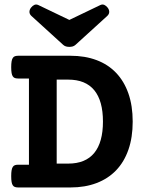

<svg xmlns="http://www.w3.org/2000/svg" viewBox="-20 -825 640 845"><path d="M107.4 -479.5H60.1Q51.8 -479.5 45.9 -481.4Q40 -483.4 36.4 -488.8Q32.7 -494.1 31 -503.9Q29.3 -513.7 29.3 -529.3Q29.3 -544.9 31 -554.7Q32.7 -564.5 36.4 -570.1Q40 -575.7 45.9 -577.6Q51.8 -579.6 60.1 -579.6H290Q354 -579.6 404.8 -560.5Q455.6 -541.5 491 -504.4Q526.4 -467.3 545.2 -413.3Q564 -359.4 564 -290Q564 -220.2 545.2 -166.3Q526.4 -112.3 491 -75.4Q455.6 -38.6 404.8 -19.3Q354 0 290 0H60.1Q51.8 0 45.9 -2Q40 -3.9 36.4 -9.3Q32.7 -14.6 31 -24.4Q29.3 -34.2 29.3 -49.8Q29.3 -65.4 31 -75.2Q32.7 -85 36.4 -90.6Q40 -96.2 45.9 -98.1Q51.8 -100.1 60.1 -100.1H107.4ZM280.3 -105Q356.4 -105 394.8 -151.9Q433.1 -198.7 433.1 -290Q433.1 -381.3 394.8 -428Q356.4 -474.6 280.3 -474.6H229.5V-105ZM421.4 -802.7Q430.7 -807.1 439 -803.5Q447.3 -799.8 454.1 -791Q460.9 -781.7 460.7 -772.2Q460.4 -762.7 452.1 -754.9L312 -627.4Q306.6 -622.6 299.8 -620.6Q293 -618.7 285.2 -618.7Q277.3 -618.7 270.5 -620.6Q263.7 -622.6 258.3 -627.4L118.2 -754.9Q109.9 -762.7 109.6 -772.2Q109.4 -781.7 116.2 -791Q123 -799.8 131.3 -803.5Q139.6 -807.1 148.9 -802.7L285.2 -737.3Z"/></svg>

Font: Courier Prime
Style: Bold
Weight: 700
Monospace: yes
Designer: Alan Dague-Greene
Foundry: Quote-Unquote Apps
Version: Version 1.202